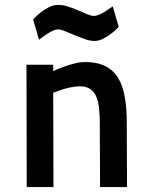

<svg xmlns="http://www.w3.org/2000/svg" viewBox="-20 -763 614 783"><path d="M89 0 88 -499H197V-473Q218 -483 241 -491Q260 -498 283 -504Q306 -510 327 -510Q376 -510 409 -493.5Q442 -477 461.5 -445.5Q481 -414 489 -367.5Q497 -321 497 -261L498 0H388L387 -260Q387 -294 384 -321.5Q381 -349 372.5 -369Q364 -389 348 -400Q332 -411 306 -411Q288 -411 269 -407Q250 -403 234 -398Q216 -392 197 -385L198 0ZM464 -654Q449 -637 432 -625Q418 -614 400.5 -605Q383 -596 365 -596Q347 -596 326 -603.5Q305 -611 284.5 -619.5Q264 -628 246.5 -635.5Q229 -643 217 -643Q206 -643 193 -636.5Q180 -630 168 -622Q154 -612 139 -601L115 -684Q130 -700 147 -713Q161 -724 179.5 -733.5Q198 -743 216 -743Q237 -743 258.5 -736Q280 -729 299.5 -720.5Q319 -712 335.5 -705Q352 -698 363 -698Q372 -698 385 -703.5Q398 -709 410 -717Q424 -726 440 -737Z"/></svg>

Font: Panefresco 750wt
Style: Regular
Weight: 750
Foundry: Campivisivi & Chank Co
Version: Version 1.000